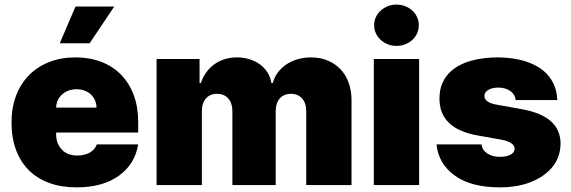

<svg xmlns="http://www.w3.org/2000/svg" viewBox="-20 -801 2472 831"><path d="M306.8 -552.6Q368.6 -552.6 418.7 -533.2Q468.8 -513.8 504.1 -477.6Q539.4 -441.4 558.8 -389.6Q578.1 -337.7 578.1 -272.7V-227.3H223V-218.8Q223 -198.5 229.2 -182.7Q235.4 -166.9 247.5 -153.8Q271.3 -127.8 315.3 -127.8Q345.5 -127.8 368.1 -140.3Q390.6 -152.7 399.1 -176.1H578.1Q564.3 -90.9 494.7 -40.5Q425.1 9.9 311.1 9.9Q245 9.9 192.8 -9.2Q140.6 -28.4 104.4 -64.6Q68.2 -100.9 49 -153.1Q29.8 -205.3 29.8 -271.3Q29.8 -334.5 49.4 -386.4Q68.9 -438.2 105.1 -475.1Q141.3 -512.1 192.5 -532.3Q243.6 -552.6 306.8 -552.6ZM238.6 -613.6 306.8 -772.7H474.4L367.9 -613.6ZM223 -335.2H397.7Q397.4 -353.7 390.4 -368.4Q383.5 -383.2 372 -393.5Q360.4 -403.8 344.8 -409.3Q329.2 -414.8 311.1 -414.8Q293.7 -414.8 277.9 -409.3Q262.1 -403.8 250 -393.3Q237.9 -382.8 230.6 -368.1Q223.4 -353.3 223 -335.2Z M843.7 -545.5V-441.8H849.4Q858 -467.3 872.9 -487.9Q887.8 -508.5 907.8 -522.9Q927.9 -537.3 952.6 -544.9Q977.3 -552.6 1005.7 -552.6Q1032 -552.6 1056.8 -545.5Q1081.7 -538.4 1101.9 -524.5Q1122.2 -510.7 1136.2 -489.9Q1150.2 -469.1 1154.8 -441.8H1160.5Q1168.3 -469.5 1184.8 -490.2Q1201.3 -511 1223.5 -524.9Q1245.7 -538.7 1272 -545.6Q1298.3 -552.6 1325.3 -552.6Q1366.5 -552.6 1399.1 -538.7Q1431.8 -524.9 1454.5 -500.4Q1477.3 -475.9 1489.3 -441.9Q1501.4 -408 1501.4 -367.9V0H1305.4V-318.2Q1305.4 -354.8 1287.6 -374.8Q1269.9 -394.9 1238.6 -394.9Q1208.5 -394.9 1190.9 -374.8Q1173.3 -354.8 1173.3 -318.2V0H985.8V-318.2Q985.8 -354.8 968 -374.8Q950.3 -394.9 919 -394.9Q888.8 -394.9 871.3 -374.8Q853.7 -354.8 853.7 -318.2V0H657.7V-545.5Z M1794 -545.5V0H1598V-545.5ZM1599.4 -691.8Q1599.4 -711.6 1607.4 -728Q1615.4 -744.3 1628.9 -756.2Q1642.4 -768.1 1659.8 -774.7Q1677.2 -781.2 1696 -781.2Q1715.2 -781.2 1732.6 -774.7Q1750 -768.1 1763.3 -756.4Q1776.6 -744.7 1784.6 -728.2Q1792.6 -711.6 1792.6 -691.8Q1792.6 -671.9 1784.6 -655.4Q1776.6 -638.8 1763.3 -627.1Q1750 -615.4 1732.6 -608.8Q1715.2 -602.3 1696 -602.3Q1677.2 -602.3 1659.8 -608.8Q1642.4 -615.4 1628.9 -627.3Q1615.4 -639.2 1607.4 -655.7Q1599.4 -672.2 1599.4 -691.8Z M1869.3 -176.1H2063.9Q2067.8 -150.2 2089.7 -136.2Q2111.5 -122.2 2144.9 -122.2Q2171.9 -122.2 2189.5 -131.4Q2207 -140.6 2207.4 -157.7Q2206.3 -186.8 2144.9 -197.4L2048.3 -214.5Q1881 -244 1882.1 -375Q1882.1 -409.8 1892.8 -436.4Q1903.4 -463.1 1921.7 -482.8Q1940 -502.5 1964.5 -516Q1989 -529.5 2016.9 -537.5Q2044.7 -545.5 2074.8 -549Q2104.8 -552.6 2133.5 -552.6Q2163.7 -552.6 2194.2 -548.7Q2224.8 -544.7 2253 -535.9Q2281.2 -527 2305.9 -513Q2330.6 -498.9 2349.3 -478.3Q2367.9 -457.7 2379.3 -430.4Q2390.6 -403.1 2392 -367.9H2211.6Q2210.6 -380.7 2204.4 -390.6Q2198.2 -400.6 2188.2 -407.5Q2178.3 -414.4 2165.3 -418.1Q2152.3 -421.9 2137.8 -421.9Q2125 -421.9 2113.8 -419.6Q2102.6 -417.3 2094.5 -412.6Q2086.3 -408 2081.5 -401.5Q2076.7 -394.9 2076.7 -386.4Q2076.7 -380.3 2079 -374.6Q2081.3 -369 2087.4 -364Q2093.4 -359 2103.5 -354.9Q2113.6 -350.9 2129.3 -348L2240.1 -328.1Q2405.2 -298.3 2406.2 -180.4Q2405.9 -122.2 2371.8 -79.5Q2354.8 -58.2 2331 -41.5Q2307.2 -24.9 2278.2 -13.3Q2249.3 -1.8 2215.4 4.1Q2181.5 9.9 2143.5 9.9Q2018.5 9.9 1948.2 -41.2Q1877.5 -92.3 1869.3 -176.1Z"/></svg>

Font: Inter P Black
Style: Regular
Weight: 900
Designer: Rasmus Andersson
Foundry: rsms
Version: Version 3.018;git-588b23468